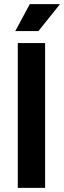

<svg xmlns="http://www.w3.org/2000/svg" viewBox="-20 -908 310 928"><path d="M66 0V-700H198V0ZM54 -758 124 -888H270L166 -758Z"/></svg>

Font: Space Grotesk Light
Style: Bold
Weight: 700
Version: Version 2.000